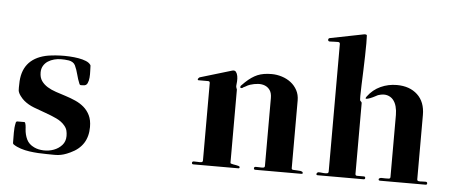

<svg xmlns="http://www.w3.org/2000/svg" viewBox="-53 -938 2514 1071"><g transform="rotate(5 1204.0 -402.5)"><path d="M410 -393Q403 -393 396.5 -392.5Q390 -392 387 -400Q377 -424 370.5 -450Q364 -476 353 -500Q348 -510 338.5 -516Q329 -522 317.5 -524Q306 -526 294 -526.5Q282 -527 273 -527Q254 -527 235 -522Q216 -517 200.5 -507Q185 -497 175.5 -481Q166 -465 166 -444Q166 -415 179 -396.5Q192 -378 213 -365Q234 -352 261 -343Q288 -334 316.5 -325Q345 -316 372 -304Q399 -292 420 -274Q441 -256 454 -229.5Q467 -203 467 -164Q467 -58 371 -14Q350 -4 334.5 0.5Q319 5 305 6.5Q291 8 275 7.5Q259 7 237 7Q216 7 191 5.5Q166 4 141.5 0.5Q117 -3 93.5 -10.5Q70 -18 52 -30Q47 -33 47 -39Q47 -66 46.5 -95Q46 -124 52 -151Q53 -160 62 -160H100Q103 -160 105 -155Q107 -150 108 -143.5Q109 -137 109.5 -130.5Q110 -124 110 -122Q112 -90 124.5 -64Q137 -38 167 -24Q190 -13 220 -12Q250 -11 277 -21Q304 -31 322.5 -51.5Q341 -72 341 -103Q341 -119 337.5 -133Q334 -147 323 -160Q305 -182 275 -196Q245 -210 212 -221.5Q179 -233 146.5 -245.5Q114 -258 90 -278Q79 -287 67 -303Q55 -319 53 -333Q52 -341 52.5 -350.5Q53 -360 53 -368Q53 -507 186 -538Q199 -541 220.5 -543.5Q242 -546 267 -547Q292 -548 319 -546.5Q346 -545 369.5 -541Q393 -537 411.5 -529.5Q430 -522 438 -510Q440 -508 440 -504Q440 -494 441 -475.5Q442 -457 440.5 -438.5Q439 -420 432.5 -406.5Q426 -393 410 -393Z M1267 -30Q1272 -28 1280.5 -26.5Q1289 -25 1297.5 -23.5Q1306 -22 1312 -20Q1318 -18 1318 -14Q1318 -7 1312 -7H1059Q1051 -7 1051 -15Q1051 -23 1060.5 -23.5Q1070 -24 1081 -23Q1092 -22 1101.5 -23Q1111 -24 1111 -33V-467Q1111 -477 1101 -477H1047Q1043 -477 1043 -479.5Q1043 -482 1043 -484Q1045 -488 1047 -489Q1048 -492 1053 -494L1230 -547Q1244 -551 1251 -542Q1258 -533 1260.5 -519Q1263 -505 1262 -490Q1261 -475 1260 -467Q1259 -462 1261 -455Q1263 -448 1265 -444V-34ZM1294 -455Q1286 -453 1283.5 -456.5Q1281 -460 1285 -467Q1286 -468 1295 -477Q1304 -486 1306 -488Q1340 -520 1372 -533.5Q1404 -547 1451 -547Q1480 -547 1508.5 -538Q1537 -529 1559 -512Q1581 -495 1594.5 -470Q1608 -445 1608 -413V-33Q1608 -26 1617 -25Q1626 -24 1637 -24Q1648 -24 1658 -22.5Q1668 -21 1671 -15Q1673 -10 1670 -8.5Q1667 -7 1663 -7H1406Q1398 -7 1398 -15Q1398 -23 1407.5 -23.5Q1417 -24 1428 -23Q1439 -22 1448.5 -23Q1458 -24 1458 -33V-413Q1458 -441 1447 -457Q1436 -473 1418.5 -480Q1401 -487 1379.5 -485.5Q1358 -484 1336 -477Q1330 -475 1323.5 -472Q1317 -469 1311 -465L1299 -459Q1296 -456 1294 -455Z M1947 -813Q1949 -813 1952 -813Q1955 -813 1957 -812Q1961 -811 1961 -807Q1962 -795 1962 -763.5Q1962 -732 1961 -692.5Q1960 -653 1958.5 -609.5Q1957 -566 1955.5 -529.5Q1954 -493 1954 -468.5Q1954 -444 1956 -442Q1959 -438 1962 -436Q1965 -434 1965 -428V-33Q1965 -23 1975 -23H2013Q2021 -23 2021 -15Q2021 -7 2013 -7H1756Q1748 -7 1748 -12.5Q1748 -18 1753 -22Q1757 -25 1767 -24Q1777 -23 1787.5 -22Q1798 -21 1806.5 -22.5Q1815 -24 1815 -33V-747Q1815 -757 1804.5 -757.5Q1794 -758 1781.5 -757Q1769 -756 1758.5 -756Q1748 -756 1748 -765Q1748 -773 1756 -775ZM2097 -17Q2102 -23 2112.5 -23Q2123 -23 2134 -22.5Q2145 -22 2153 -23Q2161 -24 2161 -33V-380Q2161 -405 2155 -427.5Q2149 -450 2136 -465Q2123 -480 2102.5 -485.5Q2082 -491 2054 -482Q2052 -482 2038.5 -474.5Q2025 -467 2011 -461.5Q1997 -456 1988.5 -455.5Q1980 -455 1990 -469Q2019 -508 2061.5 -527.5Q2104 -547 2152 -547Q2224 -547 2267.5 -506.5Q2311 -466 2311 -393V-33Q2311 -24 2320 -23Q2329 -22 2339.5 -23Q2350 -24 2359 -23.5Q2368 -23 2368 -15Q2368 -7 2360 -7H2105Q2094 -7 2097 -17Z"/></g></svg>

Font: SoukouMincho
Style: Regular
Weight: 400
Designer: Dr. Ken Lunde (project architect, glyph set definition & overall production); Masataka HATTORI  (production & ideograph 
Foundry: Adobe Systems Incorporated
Version: Version 1.00